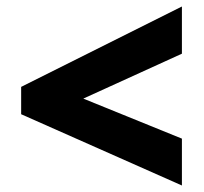

<svg xmlns="http://www.w3.org/2000/svg" viewBox="-20 -657 626 590"><path d="M539 -87 45 -306V-390L539 -637V-492L236 -354L539 -231Z"/></svg>

Font: Noto Sans Cherokee Black
Style: Regular
Weight: 900
Designer: Monotype Design Team
Foundry: Monotype Imaging Inc.
Version: Version 2.001; ttfautohint (v1.8.4.7-5d5b)